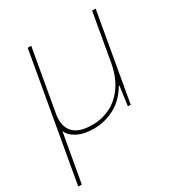

<svg xmlns="http://www.w3.org/2000/svg" viewBox="-182 -611 881 945"><g transform="rotate(-30 258.5 -138.0)"><path d="M-12 220 114 -496H134L72 -144Q61 -81 92 -44.5Q123 -8 202 -8Q256 -8 303.5 -31.5Q351 -55 385.5 -104.5Q420 -154 433 -228L480 -496H500L413 0H397L412 -110H409Q372 -47 316.5 -17.5Q261 12 199 12Q142 12 105 -7.5Q68 -27 57 -56L8 220Z"/></g></svg>

Font: DM Sans 16pt Thin
Style: Italic
Weight: 250
Italic angle: -10°
Version: Version 4.004;gftools[0.9.30]